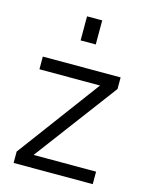

<svg xmlns="http://www.w3.org/2000/svg" viewBox="-107 -764 643 832"><g transform="rotate(15 214.0 -348.0)"><path d="M36 0V-51L328 -444L341 -421H39V-478H388V-426L95 -35L84 -56H391V0ZM179 -588V-696H247V-588Z"/></g></svg>

Font: SUSE Light
Style: Regular
Weight: 300
Designer: Rene Bieder
Foundry: SUSE
Version: Version 1.000